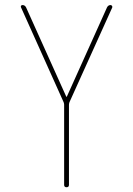

<svg xmlns="http://www.w3.org/2000/svg" viewBox="-20 -540 540 779"><path d="M238.3 -125 65.4 -509.8Q63.5 -513.7 65.4 -516.6Q67.4 -519.5 71.3 -519.5Q81.1 -519.5 85.9 -509.8L249 -147.5H250H251L414.1 -509.8Q418.9 -519.5 428.7 -519.5Q431.6 -519.5 434.1 -516.6Q436.5 -513.7 435.5 -509.8L261.7 -125Q259.8 -119.1 259.8 -115.2V210Q259.8 219.7 250 219.7Q240.2 219.7 240.2 210V-115.2Q240.2 -119.1 238.3 -125Z"/></svg>

Font: Rounded Mgen+ 1m thin
Style: Regular
Weight: 100
Designer: [Source Han Sans]
Ryoko NISHIZUKA  (kana & ideographs); Paul D. Hunt (Latin, Greek & Cyrillic); Wenlong ZHANG  (bopomofo
Version: Version 1.059.20150602